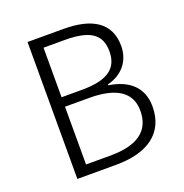

<svg xmlns="http://www.w3.org/2000/svg" viewBox="-136 -890 972 1012"><g transform="rotate(-20 350.0 -384.0)"><path d="M127 -768V0H345C522 0 630 -75 630 -224C630 -330 562 -391 449 -408V-413C539 -436 584 -502 584 -580C584 -711 488 -768 329 -768ZM310 -433H196V-711H316C453 -711 516 -672 516 -575C516 -482 459 -433 310 -433ZM332 -56H196V-380H332C481 -380 562 -330 562 -225C562 -109 481 -56 332 -56Z"/></g></svg>

Font: Kawkab Mono Light
Style: Regular
Weight: 300
Monospace: yes
Designer: Abdullah Arif
Foundry: Abdullah Arif
Version: Version 1.000;PS 000.500;hotconv 1.0.88;makeotf.lib2.5.64775